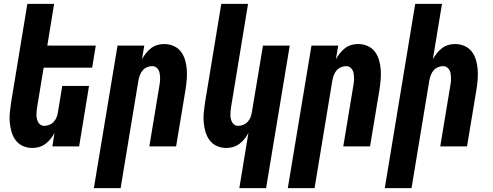

<svg xmlns="http://www.w3.org/2000/svg" viewBox="-20 -755 2540 990"><path d="M147 8Q121 8 98.5 -2Q76 -12 61.5 -31Q47 -50 40 -73.5Q33 -97 30.5 -122Q28 -147 30.5 -173Q33 -199 37 -225L121 -735H259L224 -520H474L455 -406H205L172 -206Q170 -195 169 -185Q168 -175 168 -164.5Q168 -154 170 -144Q172 -134 176.5 -125.5Q181 -117 189 -111.5Q197 -106 208 -106Q221 -106 234.5 -111.5Q248 -117 257.5 -127.5Q267 -138 272 -151Q277 -164 279 -178L301 -312H439L388 0H250L261 -70Q253 -54 241 -39Q229 -24 214 -13Q199 -2 181.5 3Q164 8 147 8Z M464 215 586 -520H724L712 -450Q721 -466 733 -481Q745 -496 759.5 -507Q774 -518 791.5 -523Q809 -528 826 -528Q852 -528 875 -518Q898 -508 912.5 -489Q927 -470 934 -446.5Q941 -423 943 -398Q945 -373 943 -347Q941 -321 937 -295L888 0H750L802 -314Q804 -325 805 -335Q806 -345 805.5 -355.5Q805 -366 803.5 -376Q802 -386 797 -394.5Q792 -403 784 -408.5Q776 -414 765 -414Q752 -414 738.5 -408.5Q725 -403 716 -392.5Q707 -382 702 -369Q697 -356 694 -342L602 215Z M1214 215 1261 -70Q1253 -54 1241 -39Q1229 -24 1214 -13Q1199 -2 1181.5 3Q1164 8 1147 8Q1121 8 1098.5 -2Q1076 -12 1061.5 -31Q1047 -50 1040 -73.5Q1033 -97 1030.5 -122Q1028 -147 1030.5 -173Q1033 -199 1037 -225L1121 -735H1259L1172 -206Q1170 -195 1169 -185Q1168 -175 1168 -164.5Q1168 -154 1170 -144Q1172 -134 1176.5 -125.5Q1181 -117 1189 -111.5Q1197 -106 1208 -106Q1221 -106 1234.5 -111.5Q1248 -117 1257.5 -127.5Q1267 -138 1272 -151Q1277 -164 1279 -178L1336 -520H1474L1352 215Z M1464 215 1586 -520H1724L1712 -450Q1721 -466 1733 -481Q1745 -496 1759.5 -507Q1774 -518 1791.5 -523Q1809 -528 1826 -528Q1852 -528 1875 -518Q1898 -508 1912.5 -489Q1927 -470 1934 -446.5Q1941 -423 1943 -398Q1945 -373 1943 -347Q1941 -321 1937 -295L1888 0H1750L1802 -314Q1804 -325 1805 -335Q1806 -345 1805.5 -355.5Q1805 -366 1803.5 -376Q1802 -386 1797 -394.5Q1792 -403 1784 -408.5Q1776 -414 1765 -414Q1752 -414 1738.5 -408.5Q1725 -403 1716 -392.5Q1707 -382 1702 -369Q1697 -356 1694 -342L1602 215Z M1964 215 2121 -735H2259L2212 -450Q2221 -466 2233 -481Q2245 -496 2259.5 -507Q2274 -518 2291.5 -523Q2309 -528 2326 -528Q2352 -528 2375 -518Q2398 -508 2412.5 -489Q2427 -470 2434 -446.5Q2441 -423 2443 -398Q2445 -373 2443 -347Q2441 -321 2437 -295L2388 0H2250L2302 -314Q2304 -325 2305 -335Q2306 -345 2305.5 -355.5Q2305 -366 2303.5 -376Q2302 -386 2297 -394.5Q2292 -403 2284 -408.5Q2276 -414 2265 -414Q2252 -414 2238.5 -408.5Q2225 -403 2216 -392.5Q2207 -382 2202 -369Q2197 -356 2194 -342L2102 215Z"/></svg>

Font: Iosevka Heavy
Style: Italic
Weight: 900
Italic angle: -9°
Monospace: yes
Designer: Belleve Invis
Foundry: Belleve Invis
Version: Version 32.5.0; ttfautohint (v1.8.4)